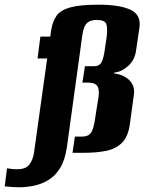

<svg xmlns="http://www.w3.org/2000/svg" viewBox="-119 -651 615 818"><path d="M-39 147Q-50 147 -70.5 145.5Q-91 144 -99 143L-89 66Q-85 67 -82 67Q-79 67 -75 68Q-70 69 -62.5 69.5Q-55 70 -45 70Q-8 70 7 49Q22 28 26 -1L82 -402H41L53 -495H95L99 -522Q105 -560 122 -584Q139 -608 180.5 -619.5Q222 -631 300 -631Q391 -631 437 -609.5Q483 -588 475 -533L461 -438Q456 -396 427 -370Q398 -344 368 -342L367 -338Q390 -336 411 -325Q432 -314 444 -294Q456 -274 451 -244L434 -121Q427 -69 401 -43Q375 -17 334 -8.5Q293 0 239 0H190L200 -69H229Q249 -69 260.5 -77Q272 -85 278.5 -108Q285 -131 291 -177L301 -239Q303 -258 301 -271Q299 -284 288.5 -291.5Q278 -299 254 -299H232L243 -369H283Q305 -369 314 -387Q323 -405 327 -437L335 -490Q340 -531 334 -548.5Q328 -566 293 -566Q271 -566 258.5 -558Q246 -550 240.5 -536Q235 -522 232 -503L166 -24Q158 31 137 65Q116 99 86.5 116.5Q57 134 24 140.5Q-9 147 -39 147Z"/></svg>

Font: Alumni Sans ExtraBold
Style: Italic
Weight: 800
Italic angle: -8°
Designer: Robert E. Leuschke
Foundry: Robert E. Leuschke
Version: Version 1.016